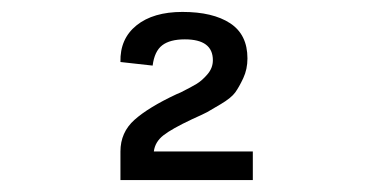

<svg xmlns="http://www.w3.org/2000/svg" viewBox="-20 -852 640 322"><path d="M286 -832Q337 -832 366 -813Q395 -794 395 -754Q395 -736 388 -721Q381 -706 374.5 -697Q368 -688 350.5 -677.5Q333 -667 327.5 -664Q322 -661 302 -652Q268 -636 254 -625Q240 -614 238 -598H404V-550H182V-598Q182 -630 205.5 -651Q229 -672 276 -694Q278 -695 283 -697Q301 -706 310 -711.5Q319 -717 328 -727.5Q337 -738 337 -751Q337 -786 290 -786Q265 -786 252 -776Q239 -766 236 -742L182 -748Q181 -787 209 -809.5Q237 -832 286 -832Z"/></svg>

Font: Moralerspace Krypton JPDOC
Style: Regular
Weight: 400
Version: v0.0.6; ttfautohint (v1.8.4.7-5d5b-dirty) -l 6 -r 45 -G 200 